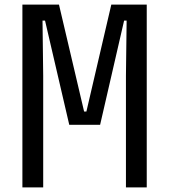

<svg xmlns="http://www.w3.org/2000/svg" viewBox="-20 -820 740 840"><path d="M78 0V-800H238L348 -332H358L467 -800H622V0H531V-489L534 -730H523L418 -274H283L177 -730H166L169 -489V0Z"/></svg>

Font: Martian Mono Light
Style: Regular
Weight: 300
Monospace: yes
Designer: Roman Shamin
Foundry: Evil Martians
Version: Version 1.000; ttfautohint (v1.8.4.7-5d5b)